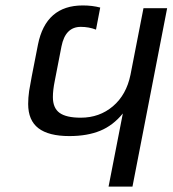

<svg xmlns="http://www.w3.org/2000/svg" viewBox="-20 -689 640 709"><path d="M380.9 0 433.6 -270Q397.5 -225.6 349.9 -206.1Q302.2 -186.5 236.3 -186.5Q159.7 -186.5 121.8 -215.6Q84 -244.6 84 -305.2Q84 -327.6 87.6 -353.3Q91.3 -378.9 120.1 -523.9Q148.9 -668.9 285.6 -668.9Q320.8 -668.9 350.1 -661.1L334.5 -579.6Q308.1 -589.8 278.3 -589.8Q221.2 -589.8 207 -517.6L182.1 -389.6Q175.3 -356 175.3 -330.6Q175.3 -290 200 -272.2Q224.6 -254.4 278.3 -254.4Q347.2 -254.4 397 -296.6Q446.8 -338.9 461.9 -413.1L509.8 -658.7H597.2L469.2 0Z"/></svg>

Font: Cousine
Style: Italic
Weight: 400
Italic angle: -12°
Monospace: yes
Designer: Steve Matteson
Foundry: Monotype Imaging Inc.
Version: Version 1.21